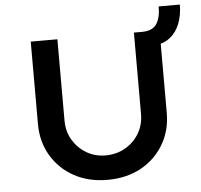

<svg xmlns="http://www.w3.org/2000/svg" viewBox="-56 -876 983 940"><g transform="rotate(-5 435.5 -406.0)"><path d="M435 6Q342 6 271 -33Q200 -72 159.5 -140.5Q119 -209 119 -295V-701H250V-302Q250 -248 275 -206Q300 -164 342 -139Q384 -114 435 -114Q490 -114 533 -139Q576 -164 601 -206Q626 -248 626 -302V-701H666Q717 -701 737.5 -731.5Q758 -762 758 -818H862Q862 -767 846 -725.5Q830 -684 798 -658.5Q766 -633 716 -629L752 -674V-295Q752 -209 711.5 -140.5Q671 -72 600 -33Q529 6 435 6Z"/></g></svg>

Font: Lexend Exa Medium
Style: Regular
Weight: 500
Designer: Bonnie Shaver-Troup, Thomas Jockin
Foundry: Lexend
Version: Version 1.007